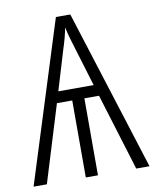

<svg xmlns="http://www.w3.org/2000/svg" viewBox="-82 -777 681 840"><g transform="rotate(-10 258.5 -357.0)"><path d="M288 -714 514 0H455L350 -342H285V0H231V-342H163L58 0H-1L224 -714ZM256 -662Q247 -616 231 -568L178 -392H335L281 -570Q274 -592 267.5 -615Q261 -638 256 -662Z"/></g></svg>

Font: Noto Sans Condensed Light
Style: Regular
Weight: 300
Width: 3
Designer: Monotype Design Team
Foundry: Monotype Imaging Inc.
Version: Version 2.013; ttfautohint (v1.8.4.7-5d5b)